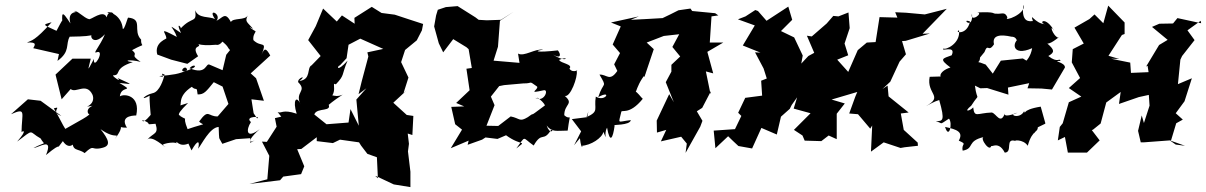

<svg xmlns="http://www.w3.org/2000/svg" viewBox="-20 -591 4931 785"><path d="M368 -160C382 -167 326 -155 341 -126C363 -126 293 -91 247 -64C237 -78 219 -118 200 -148C238 -159 182 -134 231 -117L146 -179L94 -185L25 -124C89 -152 69 -131 68 -50C66 -53 100 -69 50 -12C123 -67 95 -53 146 -25C163 6 172 -15 117 14C141 12 199 -32 168 43C246 -22 200 35 237 -14C267 32 298 -17 277 -21C273 31 299 14 326 35C369 -5 349 27 400 13C435 4 424 -21 391 -63C456 -16 469 -54 449 -22C501 -90 448 -68 499 -69C464 -124 542 -118 537 -119C555 -202 488 -209 470 -197C475 -245 535 -212 468 -252C530 -245 520 -244 461 -272C483 -248 429 -286 445 -283C477 -285 442 -311 523 -337C480 -342 507 -350 555 -338C505 -372 550 -360 520 -386C584 -421 555 -391 557 -429C521 -466 567 -513 504 -519C502 -521 489 -468 482 -473C478 -525 432 -544 418 -542C470 -511 428 -569 416 -520C403 -555 350 -507 343 -513C326 -516 289 -554 284 -545C317 -536 250 -557 268 -495C231 -552 231 -543 237 -477C249 -541 233 -506 211 -465C155 -491 151 -489 191 -500C122 -423 109 -426 90 -417C134 -420 122 -406 116 -394L221 -370L215 -342C269 -381 247 -410 265 -441C333 -442 342 -444 369 -450C338 -465 353 -391 409 -451C388 -401 358 -371 374 -377C413 -392 360 -299 364 -350C329 -283 344 -316 351 -351H276L207 -286L232 -185L269 -227C290 -208 333 -256 358 -204C358 -204 373 -173 336 -155Z M1017 -128 1008 -185 1059 -179 1027 -271 1005 -291 1085 -364C1069 -393 1061 -398 1049 -366C1074 -429 1049 -394 1016 -427C1013 -448 1025 -458 1025 -463C1012 -470 985 -490 1015 -473C990 -502 980 -502 993 -528C983 -507 933 -519 924 -501C900 -546 890 -517 865 -506C888 -534 826 -561 859 -513C837 -525 791 -514 778 -549C785 -494 767 -527 718 -474C725 -478 696 -507 720 -456C654 -500 690 -481 703 -440C622 -483 659 -458 660 -435C667 -433 609 -420 623 -368L680 -347L746 -330L790 -361C758 -412 813 -393 787 -414C778 -418 788 -401 863 -408C889 -400 914 -463 879 -429C930 -391 897 -398 942 -372C940 -410 931 -401 905 -367L890 -304L836 -327C820 -333 825 -283 755 -312C770 -330 787 -322 770 -313C689 -273 741 -339 745 -304C712 -288 687 -285 631 -280C667 -269 624 -299 653 -286C649 -269 633 -215 604 -210C572 -203 545 -174 596 -202C587 -218 594 -148 596 -122C602 -128 564 -80 562 -100C611 -84 563 -80 616 -85C630 -41 608 -50 581 -19C600 -43 659 17 655 8C617 -1 700 -15 701 -4C700 -26 709 20 761 -9C737 -30 744 -18 763 24C789 -22 798 -16 790 17C804 1 837 -70 874 -72C877 -12 872 -36 889 -3L945 -22L1003 -26V-7L1021 -17C982 2 1011 -37 1042 -63C986 -20 985 -60 1006 -92C977 -117 1052 -116 1031 -107ZM714 -159C727 -157 701 -195 764 -236C784 -217 784 -242 788 -205C814 -204 823 -217 854 -255L890 -237L914 -166L870 -115C829 -114 834 -149 794 -94C812 -75 832 -92 747 -63C721 -127 756 -92 716 -117C727 -123 682 -105 749 -170Z M1130 -114 1104 -108 1111 -73 1071 -11 1051 -12 1081 46 1073 142 1000 161 1125 146 1138 131 1211 121 1224 89 1195 19 1212 18 1275 -30V-14L1341 -6L1370 -20L1448 -9L1456 4L1482 38L1521 52L1525 138L1514 128L1522 131L1590 163L1658 174V111L1648 28L1652 -3L1647 -45L1666 -39L1670 -117L1643 -121L1588 -171L1642 -221L1630 -211L1650 -274L1620 -337L1637 -389L1633 -384L1684 -426L1705 -467L1710 -493C1671 -506 1632 -518 1594 -531L1540 -538L1500 -563L1429 -518L1430 -494L1378 -528L1357 -503L1301 -556L1271 -484L1240 -427L1291 -362L1254 -324C1233 -314 1254 -266 1204 -260C1239 -286 1196 -273 1199 -255C1238 -217 1183 -216 1209 -164C1193 -203 1175 -182 1193 -126C1134 -146 1131 -125 1115 -133ZM1397 -353 1405 -408 1453 -433 1547 -391 1482 -377 1486 -360 1459 -259 1446 -206 1478 -230 1437 -184 1447 -77 1413 -145 1405 -90 1315 -83 1265 -123C1275 -154 1345 -130 1320 -170C1318 -146 1301 -152 1381 -204C1340 -186 1334 -222 1312 -180C1370 -205 1331 -260 1353 -246C1391 -286 1375 -282 1401 -343C1355 -292 1357 -321 1370 -324Z M1763 -528 1755 -483 1774 -414 1792 -377 1833 -431 1887 -398 1896 -390 1909 -313 1887 -310 1900 -222 1845 -170 1878 -156 1825 -154 1841 -83 1869 -61 1823 15 1896 -16 1892 1 1951 -20 1965 -29 2014 -23 2049 -38C2115 10 2135 -20 2091 16C2132 -39 2113 -30 2162 4C2197 -57 2201 -6 2235 -63C2246 -58 2228 -39 2215 -78C2237 -49 2255 -57 2301 -57C2312 -144 2316 -93 2287 -120C2287 -167 2328 -165 2289 -199C2312 -191 2343 -277 2338 -301C2349 -311 2325 -288 2308 -310C2325 -329 2271 -332 2266 -346C2310 -366 2299 -329 2241 -368C2273 -349 2275 -367 2261 -385C2172 -375 2160 -382 2201 -388C2167 -393 2123 -358 2098 -372L2104 -334L1998 -343L2016 -400L2024 -506L2080 -543L2028 -510L1970 -508L1937 -510L1924 -520L1851 -566L1803 -562L1770 -551ZM2184 -186C2155 -206 2200 -181 2208 -160C2122 -95 2182 -144 2138 -112C2103 -91 2107 -107 2068 -115L2017 -76L1969 -77L2002 -161L1987 -196L2021 -239L2041 -243L2120 -250C2161 -249 2138 -264 2176 -237C2183 -224 2132 -206 2203 -222C2226 -227 2204 -169 2168 -191Z M2917 -528 2904 -537 2810 -546 2803 -556 2754 -549C2732 -538 2711 -527 2689 -517L2619 -513L2559 -510L2592 -524L2478 -499L2518 -483L2485 -409L2515 -374L2491 -328L2504 -301C2472 -255 2461 -288 2431 -286C2464 -229 2447 -261 2426 -194C2484 -226 2455 -172 2416 -196C2407 -144 2432 -137 2378 -112C2393 -155 2388 -154 2381 -112L2318 -104L2356 -54L2327 3L2351 -26C2358 33 2366 -1 2357 5C2396 4 2443 -28 2447 -52C2467 -7 2446 -41 2462 -69C2474 -2 2486 -25 2493 -78C2477 -82 2557 -77 2559 -100C2501 -93 2509 -82 2520 -133C2521 -145 2552 -118 2608 -187C2604 -189 2580 -222 2579 -214C2587 -236 2596 -260 2620 -290C2590 -304 2576 -298 2615 -277L2653 -390L2624 -417L2694 -444L2757 -451L2729 -399L2761 -360L2725 -326V-298L2702 -255L2735 -173L2716 -206L2665 -98L2666 -49L2704 -60L2682 -13L2765 -32L2788 -4L2783 34L2843 -73L2852 -97L2829 -136L2851 -150L2887 -219L2885 -206L2866 -299L2896 -291L2872 -379L2937 -417H2882L2889 -524Z M3477 -196 3452 -127 3488 -124 3538 -65 3546 -78 3541 29 3593 -9 3662 14 3679 11 3733 5 3732 -8 3675 -60 3663 -127 3695 -131 3613 -197 3609 -241 3588 -227 3620 -257 3658 -339 3684 -369 3668 -423 3683 -424 3782 -454 3752 -453 3851 -555 3761 -532 3684 -539 3640 -541 3649 -519 3576 -521 3560 -419 3524 -417 3487 -386 3448 -297 3403 -347 3448 -365 3433 -413 3454 -476 3449 -540 3408 -524 3387 -526 3360 -495 3299 -442 3279 -445 3309 -375 3285 -362 3256 -331 3262 -364 3227 -438 3173 -464 3219 -510 3203 -564 3114 -506 3079 -546 3068 -550 3028 -524 2997 -512 3066 -487 3017 -405 3089 -376 3067 -377 3102 -311 3115 -270 3092 -261 3096 -200 3027 -191 2998 -130 3011 -117 2985 -63 2898 -57 2905 15 2957 -34C2971 -21 2984 -7 2999 6L3055 16L3093 -68L3156 -41L3173 -114L3209 -146L3217 -162L3239 -193L3225 -147L3294 -128L3226 -60L3261 -37L3270 -16L3338 -14L3368 -37L3401 -22V-126L3434 -168L3380 -184L3485 -215Z M4253 -85 4254 -87 4235 -155C4148 -141 4178 -119 4167 -136C4149 -101 4095 -123 4140 -130C4127 -125 4077 -107 4090 -131C4071 -77 4054 -127 4035 -131C3975 -129 3964 -108 3959 -152C3946 -137 3916 -130 3951 -159C3989 -219 3975 -168 3966 -241L3988 -230L4016 -231L4103 -204L4101 -233L4188 -251L4181 -230L4238 -229L4281 -225L4334 -315C4336 -337 4276 -342 4316 -342C4311 -357 4307 -330 4266 -362C4293 -377 4292 -387 4262 -413C4280 -411 4317 -448 4308 -436C4283 -444 4268 -500 4291 -464C4253 -529 4225 -498 4252 -492C4210 -495 4190 -545 4203 -505C4191 -504 4154 -496 4164 -571C4179 -535 4079 -499 4099 -520C4088 -545 4077 -533 4055 -535C4034 -534 4058 -544 3972 -540C4009 -542 3943 -494 3954 -535C3960 -464 3906 -519 3946 -503C3933 -444 3879 -459 3901 -467C3908 -413 3845 -385 3838 -393C3823 -377 3891 -409 3871 -365C3833 -351 3818 -351 3866 -315C3816 -300 3813 -263 3850 -279L3781 -277C3767 -206 3840 -198 3766 -157C3808 -180 3807 -177 3820 -182C3845 -94 3834 -97 3806 -95C3839 -88 3815 -77 3860 -106C3876 -87 3860 -19 3844 -72C3893 -62 3920 -51 3900 -16C3938 1 3909 -7 3916 25C3966 16 3930 -14 4003 -31C3981 -29 4035 45 4033 -4C4022 27 4058 -26 4088 33C4123 32 4086 -30 4134 -14C4118 -17 4163 -24 4182 5C4202 -68 4229 -44 4222 -81C4196 -39 4208 -35 4220 -69ZM4167 -326 4203 -327 4162 -352 4072 -343 4039 -290 4010 -327C3940 -356 3986 -314 3987 -356L4005 -378C4020 -418 4020 -373 4044 -410C4035 -448 4071 -451 4115 -441C4149 -441 4130 -399 4151 -436C4115 -421 4116 -357 4200 -394C4188 -326 4138 -328 4144 -295Z M4787 0 4767 -14 4789 -87 4816 -102 4787 -128 4823 -177 4853 -271 4796 -247 4806 -347 4813 -362 4864 -427 4835 -467 4889 -506 4891 -496 4794 -517 4776 -495 4720 -494 4690 -481 4754 -428 4719 -407 4666 -319 4672 -322 4676 -296 4604 -293 4601 -335 4522 -351 4556 -350 4512 -363 4567 -448 4578 -452V-499L4511 -568L4491 -496L4455 -532L4434 -513L4373 -478L4411 -413L4366 -390L4362 -336L4396 -272L4350 -231L4401 -196L4350 -173L4325 -87L4313 -72L4305 -17L4334 -31L4346 33H4424L4476 -17L4444 -59L4449 -61L4480 -86L4503 -172C4523 -187 4543 -201 4562 -215L4555 -166L4636 -194L4677 -203L4680 -159L4657 -88L4648 -119L4633 -56L4644 -9H4656L4763 -17L4825 5Z"/></svg>

Font: Asimov Aggro
Style: It
Weight: 500
Designer: Google
Version: Version 2.000980; 2014